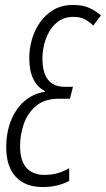

<svg xmlns="http://www.w3.org/2000/svg" viewBox="-20 -744 427 774"><path d="M152 10Q82 10 43.5 -31.5Q5 -73 5 -151Q5 -207 23 -254.5Q41 -302 76 -334Q111 -366 161 -374V-377Q131 -392 114.5 -425Q98 -458 98 -510Q98 -547 108.5 -584.5Q119 -622 141 -653.5Q163 -685 196 -704.5Q229 -724 274 -724Q314 -724 340 -712Q366 -700 387 -682L356 -641Q341 -656 322 -666Q303 -676 277 -676Q234 -676 206 -650.5Q178 -625 164.5 -586.5Q151 -548 151 -509Q151 -394 241 -394H274L262 -346H217Q160 -346 125.5 -317Q91 -288 76 -244.5Q61 -201 61 -155Q61 -96 86.5 -67.5Q112 -39 159 -39Q189 -39 213 -46Q237 -53 259 -66V-15Q240 -4 212.5 3Q185 10 152 10Z"/></svg>

Font: Noto Sans ExtraCondensed Light
Style: Italic
Weight: 300
Width: 2
Italic angle: -12°
Designer: Monotype Design Team
Foundry: Monotype Imaging Inc.
Version: Version 2.013; ttfautohint (v1.8.4.7-5d5b)